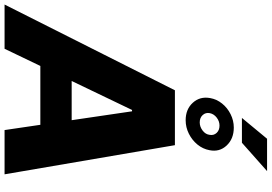

<svg xmlns="http://www.w3.org/2000/svg" viewBox="-226 -970 1161 820"><g transform="rotate(90 354.0 -560.5)"><path d="M152.8 0H-36.1L330.1 -727.5H564.5L689 0H500L419.9 -544.4H414.1ZM175.8 -286.6H570.8L547.9 -152.8H152.3ZM448.2 -1013.7 537.1 -1121.1H675.3L554.2 -1013.7ZM458 -773.4Q411.1 -773.4 383.3 -804Q355.5 -834.5 363.3 -877.9Q368.2 -905.8 386.5 -928.7Q404.8 -951.7 432.1 -965.3Q459.5 -979 489.3 -979Q537.6 -979 566.2 -948.2Q594.7 -917.5 585.9 -875Q580.6 -846.7 561.8 -823.7Q543 -800.8 515.6 -787.1Q488.3 -773.4 458 -773.4ZM467.3 -833.5Q485.8 -833.5 502.2 -845.9Q518.6 -858.4 520.5 -876.5Q523.4 -893.6 512 -905.8Q500.5 -918 481 -918Q462.4 -918 446.8 -906Q431.2 -894 427.7 -876.5Q424.3 -858.9 435.8 -846.2Q447.3 -833.5 467.3 -833.5Z"/></g></svg>

Font: Inter Tight ExtraBold
Style: Italic
Weight: 800
Italic angle: -9.39999°
Designer: Rasmus Andersson
Foundry: rsms
Version: Version 3.004